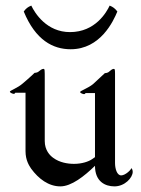

<svg xmlns="http://www.w3.org/2000/svg" viewBox="-20 -663 500 683"><path d="M397.5 -622.1C389.2 -632.8 382.3 -638.2 370.1 -643.1C359.4 -620.1 319.3 -548.8 229 -548.8C146 -548.8 104 -616.2 91.3 -643.1C79.1 -638.2 72.3 -632.8 64.5 -622.1C106.4 -520 168.5 -487.8 231.4 -487.8C337.4 -487.8 383.3 -587.9 397.5 -622.1ZM389.2 -122.1V-386.2V-400.9C389.2 -416 388.2 -418 384.8 -418C378.9 -418 373 -412.1 368.2 -408.2C362.8 -402.8 353 -402.8 353 -402.8L311 -363.8C293 -349.1 265.1 -339.8 265.1 -335.9C264.2 -332 275.9 -328.1 278.8 -328.1C283.2 -328.1 284.2 -332 284.2 -332H317.9V-104C314 -101.1 311 -99.1 308.1 -97.2C294.9 -87.9 271 -80.1 243.2 -80.1C220.2 -80.1 191.9 -85 169.9 -101.1C157.2 -109.9 139.2 -128.9 139.2 -161.1V-380.9C139.2 -415 139.2 -418 134.8 -418C128.9 -418 123 -413.1 118.2 -409.2C112.8 -403.8 103 -403.8 103 -403.8C103 -403.8 81.1 -382.8 61 -366.2C43 -350.1 15.1 -340.8 15.1 -336.9C15.1 -333 25.9 -329.1 28.8 -329.1C33.2 -329.1 34.2 -333 34.2 -333H70.8V-125C70.8 -92.8 84 -73.2 90.8 -63C117.2 -26.9 152.8 0 194.8 0C233.9 0 279.8 -36.1 317.9 -73.2C317.9 -17.1 354 0 387.2 0C423.8 0 452.1 -30.8 452.1 -51.8C452.1 -62 446.8 -64.9 446.8 -64.9C448.2 -61 426.8 -39.1 411.1 -39.1C396 -39.1 389.2 -63 389.2 -83Z"/></svg>

Font: Pierce
Style: Roman
Weight: 500
Version: Version 0.2.0